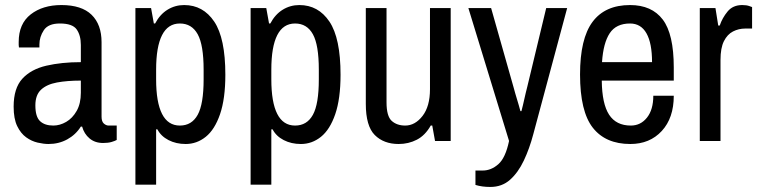

<svg xmlns="http://www.w3.org/2000/svg" viewBox="-20 -558 3003 760"><path d="M172 12Q153 12 129 6.5Q105 1 83.5 -14.5Q62 -30 48 -59Q34 -88 34 -136Q34 -209 68.5 -246.5Q103 -284 163.5 -298Q224 -312 300 -312V-380Q300 -418 283.5 -441.5Q267 -465 217 -465Q171 -465 153.5 -438.5Q136 -412 136 -382V-370H55Q54 -375 54 -380Q54 -385 54 -392Q54 -464 101.5 -501Q149 -538 223 -538Q303 -538 342.5 -499.5Q382 -461 382 -391V-96Q382 -77 391 -69Q400 -61 410 -61H442V-4Q435 0 421.5 4Q408 8 388 8Q356 8 334.5 -10Q313 -28 305 -57H300Q280 -25 246.5 -6.5Q213 12 172 12ZM191 -61Q217 -61 242 -75.5Q267 -90 283.5 -119Q300 -148 300 -191V-239Q246 -239 205.5 -231.5Q165 -224 142.5 -203Q120 -182 120 -141Q120 -96 138.5 -78.5Q157 -61 191 -61Z M516 173V-526H578L589 -465H594Q613 -501 643 -519.5Q673 -538 709 -538Q784 -538 828 -472.5Q872 -407 872 -262Q872 -167 851 -106Q830 -45 794.5 -16.5Q759 12 715 12Q677 12 647 -3.5Q617 -19 603 -46H598V173ZM692 -61Q739 -61 762.5 -103.5Q786 -146 786 -244V-282Q786 -380 762.5 -422.5Q739 -465 692 -465Q645 -465 621.5 -419Q598 -373 598 -282V-244Q598 -153 621.5 -107Q645 -61 692 -61Z M972 173V-526H1034L1045 -465H1050Q1069 -501 1099 -519.5Q1129 -538 1165 -538Q1240 -538 1284 -472.5Q1328 -407 1328 -262Q1328 -167 1307 -106Q1286 -45 1250.5 -16.5Q1215 12 1171 12Q1133 12 1103 -3.5Q1073 -19 1059 -46H1054V173ZM1148 -61Q1195 -61 1218.5 -103.5Q1242 -146 1242 -244V-282Q1242 -380 1218.5 -422.5Q1195 -465 1148 -465Q1101 -465 1077.5 -419Q1054 -373 1054 -282V-244Q1054 -153 1077.5 -107Q1101 -61 1148 -61Z M1558 12Q1499 12 1463.5 -23.5Q1428 -59 1428 -147V-526H1510V-153Q1510 -98 1530.5 -79.5Q1551 -61 1584 -61Q1623 -61 1652.5 -99Q1682 -137 1682 -205V-526H1764V0H1702L1691 -61H1685Q1663 -22 1630 -5Q1597 12 1558 12Z M1921 182Q1904 182 1889.5 180Q1875 178 1862 174V117H1891Q1924 117 1952.5 92Q1981 67 1995 0L1834 -526H1924L2013 -212Q2016 -200 2019.5 -188.5Q2023 -177 2026.5 -165Q2030 -153 2033.5 -141.5Q2037 -130 2040 -118H2044Q2047 -130 2050 -142Q2053 -154 2055.5 -166Q2058 -178 2061 -190Q2064 -202 2067 -214L2142 -526H2225L2091 -27Q2076 30 2053.5 77.5Q2031 125 1999 153.5Q1967 182 1921 182Z M2475 12Q2377 12 2326.5 -52.5Q2276 -117 2276 -263Q2276 -405 2325.5 -471.5Q2375 -538 2474 -538Q2560 -538 2603.5 -480.5Q2647 -423 2647 -291V-239H2362Q2363 -147 2391 -104Q2419 -61 2477 -61Q2516 -61 2541 -92.5Q2566 -124 2566 -179H2647Q2647 -91 2599.5 -39.5Q2552 12 2475 12ZM2363 -312H2561Q2561 -387 2539 -426Q2517 -465 2474 -465Q2419 -465 2393.5 -426.5Q2368 -388 2363 -312Z M2750 0V-526H2812L2823 -457H2829Q2839 -487 2860 -512.5Q2881 -538 2918 -538Q2935 -538 2946 -534Q2957 -530 2957 -530V-445H2930Q2904 -445 2881.5 -433.5Q2859 -422 2845.5 -395Q2832 -368 2832 -321V0Z"/></svg>

Font: Archivo Narrow
Style: Regular
Weight: 400
Designer: Hector Gatti
Foundry: Omnibus-Type
Version: Version 3.002